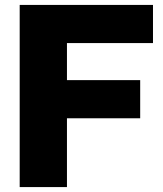

<svg xmlns="http://www.w3.org/2000/svg" viewBox="-20 -760 662 780"><path d="M601.5 -585H252V-434.5H549.5V-279.5H252V0H60V-740H601.5Z"/></svg>

Font: Encode Sans ExtraBold
Style: Regular
Weight: 800
Designer: Multiple Designers
Foundry: Impallari Type
Version: Version 2.000